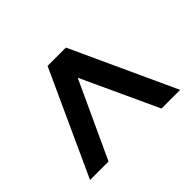

<svg xmlns="http://www.w3.org/2000/svg" viewBox="-106 -911 815 815"><g transform="rotate(-45 301.0 -504.0)"><path d="M246 -739H356L572 -269H460L301 -613L142 -269H31Z"/></g></svg>

Font: Involve SemiBold
Style: Regular
Weight: 600
Designer: Stefan Peev
Foundry: Context Ltd.
Version: Version 1.001